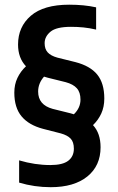

<svg xmlns="http://www.w3.org/2000/svg" viewBox="-20 -768 492 798"><path d="M191 10Q123 10 59.5 -9V-101.5Q125 -82 189.5 -82Q240.5 -82 263.8 -100Q287 -118 287 -150Q287 -178 273.5 -192Q260 -206 233 -213.5L159 -232.5Q100 -248 69.8 -284.2Q39.5 -320.5 39.5 -383Q39.5 -417 52.5 -444.2Q65.5 -471.5 88 -492.5Q55 -527 55 -583Q55 -656.5 108.2 -702.5Q161.5 -748.5 267.5 -748.5Q298.5 -748.5 326.5 -745.8Q354.5 -743 379.5 -737.5V-645Q352 -651.5 326.8 -654Q301.5 -656.5 275 -656.5Q214 -656.5 189.8 -636.2Q165.5 -616 165.5 -588.5Q165.5 -564 178.5 -550Q191.5 -536 218.5 -528.5L293 -510Q355 -494 384.2 -458Q413.5 -422 413.5 -358.5Q413.5 -323.5 400.8 -296Q388 -268.5 366.5 -248Q398 -214 398 -156Q398 -79 343 -34.5Q288 10 191 10ZM273.5 -297Q280.5 -295 287 -293Q314.5 -319.5 314.5 -354Q314.5 -384 299.5 -401Q284.5 -418 253 -426.5L178.5 -445Q170.5 -447 163 -449.5Q138.5 -421.5 138.5 -387.5Q138.5 -332 199 -315.5Z"/></svg>

Font: Encode Sans Cnd SmBold
Style: Regular
Weight: 600
Width: 3
Designer: Multiple Designers
Foundry: Impallari Type
Version: Version 3.002; ttfautohint (v1.8.3) -l 8 -r 50 -G 200 -x 14 